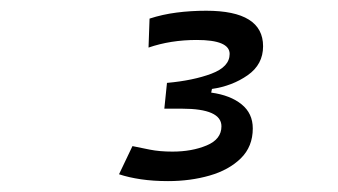

<svg xmlns="http://www.w3.org/2000/svg" viewBox="-20 -723 626 356"><path d="M291.5 -387.2Q264.2 -387.2 241.2 -390.6Q218.3 -394 200.7 -399.9L225.6 -452.1Q239.3 -449.2 257.6 -445.6Q275.9 -441.9 299.8 -441.9Q335.9 -441.9 363.3 -453.4Q390.6 -464.8 390.6 -488.8Q390.6 -521.5 317.4 -521.5H284.7L289.6 -569.3Q338.4 -573.7 372.1 -586.4Q405.8 -599.1 405.8 -623Q405.8 -648.9 344.7 -648.9Q296.4 -648.9 255.4 -634.8L257.3 -688.5Q281.2 -696.3 307.6 -699.7Q334 -703.1 362.3 -703.1Q467.8 -703.1 467.8 -637.2Q467.8 -603.5 439.2 -583.5Q410.6 -563.5 373 -558.1L371.6 -551.3Q407.2 -546.4 428 -529.5Q448.7 -512.7 448.7 -484.9Q448.7 -451.2 426.5 -429.4Q404.3 -407.7 368.7 -397.5Q333 -387.2 291.5 -387.2Z"/></svg>

Font: Cascadia Mono Light
Style: Italic
Weight: 300
Italic angle: -10°
Monospace: yes
Designer: Aaron Bell
Foundry: Saja Typeworks
Version: Version 2404.023; ttfautohint (v1.8.4)